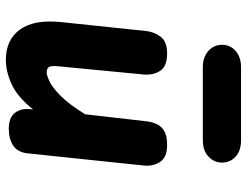

<svg xmlns="http://www.w3.org/2000/svg" viewBox="-114 -720 844 656"><g transform="rotate(90 308.0 -392.0)"><path d="M184.5 10Q116.5 10 81.2 -37.8Q46 -85.5 55.5 -179L86 -469.5Q88.5 -495 105 -518Q121.5 -541 162.5 -541Q207 -541 222.2 -517Q237.5 -493 234.5 -460.5L206.5 -169.5Q204 -142.5 209.8 -136Q215.5 -129.5 228 -129.5Q237 -129.5 257.2 -138.8Q277.5 -148 306.5 -176.2Q335.5 -204.5 370.5 -261L394.5 -471Q396.5 -487.5 403 -503.5Q409.5 -519.5 426.2 -530.2Q443 -541 475.5 -541Q517.5 -541 533.2 -517Q549 -493 545.5 -460.5L504 -65Q500.5 -31 478 -15.5Q455.5 0 419.5 0Q382.5 0 366 -20.5Q349.5 -41 353 -74L354 -83Q311 -29.5 267.8 -9.8Q224.5 10 184.5 10ZM210 -663Q175 -663 154 -682Q133 -701 133 -728.5Q133 -756.5 154 -775Q175 -793.5 210 -793.5H459.5Q495 -793.5 515.2 -775Q535.5 -756.5 535.5 -728.5Q535.5 -702 515.2 -682.5Q495 -663 459.5 -663Z"/></g></svg>

Font: Edu SA Hand
Style: Bold
Weight: 700
Designer: Tina and Corey Anderson, Eben Sorkin, Mirko Velimirovic
Foundry: Google for Education
Version: Version 2.000